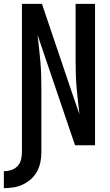

<svg xmlns="http://www.w3.org/2000/svg" viewBox="-54 -755 574 998"><path d="M-34 223V135Q-15 135 4 129Q23 123 36.5 109Q50 95 55 75.5Q60 56 60 37V-735H164L323 -265L359 -161Q355 -196 351 -231Q347 -266 344 -301Q341 -336 340 -371Q339 -406 339 -441V-735H440V0H336L141 -574Q145 -539 149 -504Q153 -469 156 -434Q159 -399 160 -364Q161 -329 161 -294V37Q161 63 156 88Q151 113 139 135.5Q127 158 107.5 175.5Q88 193 65 204Q42 215 16.5 219Q-9 223 -34 223Z"/></svg>

Font: Iosevka Term Semibold
Style: Regular
Weight: 600
Monospace: yes
Designer: Belleve Invis
Foundry: Belleve Invis
Version: Version 31.4.0